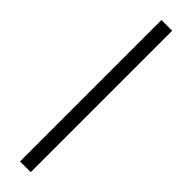

<svg xmlns="http://www.w3.org/2000/svg" viewBox="-251 -686 672 672"><g transform="rotate(45 85.0 -350.0)"><path d="M59 -700V0H112V-700Z"/></g></svg>

Font: Modon Arabic
Style: Regular
Weight: 400
Designer: Ahmedzaza
Foundry: Ahmedzaza
Version: Version 2.010